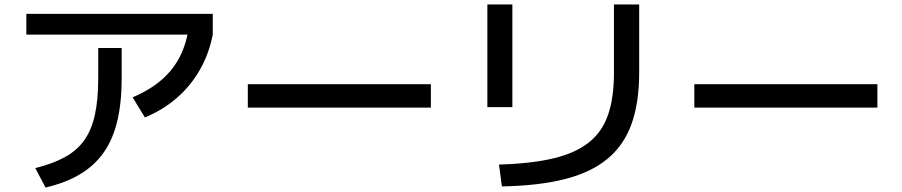

<svg xmlns="http://www.w3.org/2000/svg" viewBox="-20 -790 4040 860"><path d="M138 -37Q218 -57 272 -87Q326 -117 358.5 -163.5Q391 -210 405.5 -278Q420 -346 420 -440V-575H525V-440Q525 -331 505.5 -248.5Q486 -166 444.5 -107Q403 -48 338.5 -9.5Q274 29 184 50ZM98 -635V-728H933V-635ZM574 -354Q683 -400 744 -473Q805 -546 823 -652L933 -635Q916 -548 874.5 -476Q833 -404 771 -350.5Q709 -297 629 -264Z M1090 -308V-413H1910V-308Z M2215 -53Q2359 -57 2458 -80.5Q2557 -104 2617 -151.5Q2677 -199 2703.5 -275.5Q2730 -352 2730 -463V-770H2843V-465Q2843 -331 2809 -235.5Q2775 -140 2701.5 -79Q2628 -18 2511 12Q2394 42 2228 45ZM2163 -310V-770H2275V-310Z M3090 -308V-413H3910V-308Z"/></svg>

Font: M PLUS 1 Medium
Style: Regular
Weight: 500
Designer: Coji Morishita
Foundry: UNDERFOREST DESIGN
Version: Version 1.001